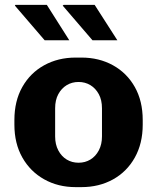

<svg xmlns="http://www.w3.org/2000/svg" viewBox="-20 -757 644 787"><path d="M290 10Q218 10 161 -22Q104 -54 71.5 -111.5Q39 -169 39 -246V-265Q39 -343 71.5 -400.5Q104 -458 161 -489.5Q218 -521 290 -521H314Q386 -521 443 -489.5Q500 -458 532.5 -400.5Q565 -343 565 -265V-246Q565 -169 532.5 -111Q500 -53 443 -21.5Q386 10 314 10ZM302 -90Q329 -90 350.5 -103Q372 -116 385 -140.5Q398 -165 398 -198V-313Q398 -347 385 -371Q372 -395 350.5 -408Q329 -421 302 -421Q275 -421 253.5 -408Q232 -395 219 -371Q206 -347 206 -313V-198Q206 -165 219 -140.5Q232 -116 253.5 -103Q275 -90 302 -90ZM359 -592 237 -734 241 -737H368L461 -592ZM163 -592 41 -734 43 -737H172L264 -592Z"/></svg>

Font: Chivo Medium
Style: Bold
Weight: 700
Version: Version 2.002